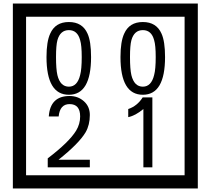

<svg xmlns="http://www.w3.org/2000/svg" viewBox="-20 -980 1195 1090"><path d="M1103 90H53V-960H1103ZM1028 15V-885H128V15ZM497 -656Q497 -442 371 -442Q244 -442 244 -656Q244 -744 265 -789Q294 -855 371 -855Q448 -855 477 -789Q497 -745 497 -656ZM444 -656Q444 -723 435 -752Q420 -809 371 -809Q322 -809 306 -752Q298 -723 298 -656Q298 -587 306 -553Q322 -488 371 -488Q419 -488 435 -554Q444 -587 444 -656ZM917 -656Q917 -442 791 -442Q664 -442 664 -656Q664 -744 685 -789Q714 -855 791 -855Q868 -855 897 -789Q917 -745 917 -656ZM864 -656Q864 -723 855 -752Q840 -809 791 -809Q742 -809 726 -752Q718 -723 718 -656Q718 -587 726 -553Q742 -488 791 -488Q839 -488 855 -554Q864 -587 864 -656ZM490 -30H251V-81Q372 -173 412 -238Q435 -276 435 -319Q435 -389 375 -389Q320 -389 313 -319H257Q265 -435 375 -435Q423 -435 456.5 -405Q490 -375 490 -327Q490 -271 466 -229Q428 -165 312 -73H490ZM845 -30H794V-361Q748 -323 708 -315V-361Q759 -378 790 -427H845Z"/></svg>

Font: Unicode BMP Fallback SIL
Style: Regular
Weight: 400
Foundry: NRSI, SIL International
Version: Version 5.1 Based on Unicode 5.1